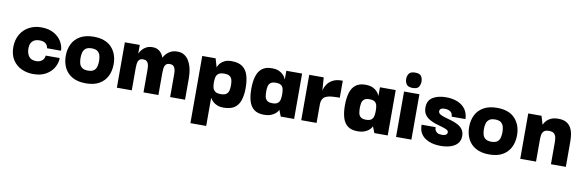

<svg xmlns="http://www.w3.org/2000/svg" viewBox="-53 -1062 5246 1725"><g transform="rotate(10 2569.5 -200.0)"><path d="M245 10Q187 10 137.5 -13Q88 -36 58 -83Q28 -130 28 -200Q30 -269 59 -317Q88 -365 137 -390.5Q186 -416 246 -416Q316 -416 362.5 -389Q409 -362 432.5 -321.5Q456 -281 456 -240H329Q324 -269 305 -283.5Q286 -298 251 -298Q221 -298 202 -287Q183 -276 173.5 -257Q164 -238 164 -212Q164 -165 185 -137Q206 -109 253 -109Q280 -109 302 -124Q324 -139 329 -173H456Q456 -129 432.5 -87Q409 -45 362 -17.5Q315 10 245 10Z M725 10Q652 10 603 -17.5Q554 -45 530 -93Q506 -141 506 -202Q506 -264 530 -312Q554 -360 603 -387.5Q652 -415 725 -415Q832 -415 887.5 -356.5Q943 -298 943 -202Q943 -142 919.5 -94Q896 -46 848 -18Q800 10 725 10ZM725 -106Q762 -106 780 -121Q798 -136 803.5 -159.5Q809 -183 809 -207Q809 -232 803.5 -255Q798 -278 780 -293.5Q762 -309 725 -309Q688 -309 669.5 -293.5Q651 -278 645.5 -255Q640 -232 640 -207Q640 -183 645.5 -159.5Q651 -136 669.5 -121Q688 -106 725 -106Z M1008 0V-414H1144V-338H1146Q1146 -338 1152 -349.5Q1158 -361 1171.5 -376Q1185 -391 1207 -402.5Q1229 -414 1261 -414Q1290 -414 1310 -403.5Q1330 -393 1343 -376Q1356 -359 1363 -338H1365Q1365 -339 1372 -350.5Q1379 -362 1393.5 -377Q1408 -392 1431.5 -403Q1455 -414 1488 -414Q1526 -414 1551.5 -397.5Q1577 -381 1593 -354.5Q1609 -328 1617 -298.5Q1625 -269 1627.5 -242Q1630 -215 1630 -198V0H1494V-199Q1494 -214 1493 -230Q1492 -246 1487 -260.5Q1482 -275 1471 -283.5Q1460 -292 1440 -292Q1414 -292 1402.5 -277Q1391 -262 1389 -240.5Q1387 -219 1387 -199V0H1251V-199Q1251 -214 1250 -230Q1249 -246 1244 -260.5Q1239 -275 1228 -283.5Q1217 -292 1197 -292Q1171 -292 1159.5 -277Q1148 -262 1146 -240.5Q1144 -219 1144 -199V0Z M1983 10Q1947 10 1923.5 0Q1900 -10 1886 -23Q1872 -36 1866 -46Q1860 -56 1860 -56H1858V199H1714V-414H1836L1858 -338H1860Q1860 -338 1865 -349.5Q1870 -361 1883.5 -376Q1897 -391 1921 -402.5Q1945 -414 1983 -414Q2046 -414 2082 -388Q2118 -362 2133 -313.5Q2148 -265 2148 -198Q2148 -132 2132.5 -85.5Q2117 -39 2081 -14.5Q2045 10 1983 10ZM1936 -105Q1972 -105 1988.5 -118.5Q2005 -132 2009.5 -153.5Q2014 -175 2014 -199Q2014 -223 2009.5 -244.5Q2005 -266 1988.5 -279Q1972 -292 1936 -292Q1901 -292 1884 -279Q1867 -266 1862.5 -244.5Q1858 -223 1858 -199Q1858 -175 1862.5 -153.5Q1867 -132 1884 -118.5Q1901 -105 1936 -105Z M2349 10Q2293 10 2260 -15.5Q2227 -41 2213 -88Q2199 -135 2199 -200Q2199 -265 2213 -313Q2227 -361 2260 -387.5Q2293 -414 2349 -414Q2390 -414 2415 -402.5Q2440 -391 2454 -376Q2468 -361 2473.5 -349.5Q2479 -338 2479 -338H2481V-414H2625V0H2503L2481 -56H2479Q2480 -56 2474 -46Q2468 -36 2453.5 -23Q2439 -10 2413.5 0Q2388 10 2349 10ZM2408 -105Q2442 -105 2457.5 -118.5Q2473 -132 2477 -154Q2481 -176 2481 -199Q2481 -223 2477 -244.5Q2473 -266 2457.5 -279Q2442 -292 2408 -292Q2374 -292 2358.5 -278.5Q2343 -265 2339 -244Q2335 -223 2335 -199Q2335 -175 2339 -153.5Q2343 -132 2358.5 -118.5Q2374 -105 2408 -105Z M2690 0V-414H2822L2831 -293L2830 -203V0ZM2830 -165 2827 -258Q2826 -276 2832.5 -302.5Q2839 -329 2856.5 -354.5Q2874 -380 2906 -397Q2938 -414 2987 -414H2996V-259H2986Q2949 -259 2919.5 -256Q2890 -253 2870.5 -244Q2851 -235 2840.5 -216Q2830 -197 2830 -165Z M3203 10Q3147 10 3114 -15.5Q3081 -41 3067 -88Q3053 -135 3053 -200Q3053 -265 3067 -313Q3081 -361 3114 -387.5Q3147 -414 3203 -414Q3244 -414 3269 -402.5Q3294 -391 3308 -376Q3322 -361 3327.5 -349.5Q3333 -338 3333 -338H3335V-414H3479V0H3357L3335 -56H3333Q3334 -56 3328 -46Q3322 -36 3307.5 -23Q3293 -10 3267.5 0Q3242 10 3203 10ZM3262 -105Q3296 -105 3311.5 -118.5Q3327 -132 3331 -154Q3335 -176 3335 -199Q3335 -223 3331 -244.5Q3327 -266 3311.5 -279Q3296 -292 3262 -292Q3228 -292 3212.5 -278.5Q3197 -265 3193 -244Q3189 -223 3189 -199Q3189 -175 3193 -153.5Q3197 -132 3212.5 -118.5Q3228 -105 3262 -105Z M3555 0V-414H3695V0ZM3625 -459Q3583 -459 3568.5 -480.5Q3554 -502 3554 -530Q3554 -557 3568.5 -578Q3583 -599 3625 -599Q3667 -599 3680.5 -578Q3694 -557 3694 -530Q3694 -502 3680.5 -480.5Q3667 -459 3625 -459Z M3960 10Q3953 10 3930.5 8.5Q3908 7 3879.5 -0.5Q3851 -8 3824 -25Q3797 -42 3779.5 -71.5Q3762 -101 3762 -148H3890Q3890 -147 3890.5 -138Q3891 -129 3896.5 -118Q3902 -107 3915.5 -98.5Q3929 -90 3956 -90Q3979 -90 3989.5 -96Q4000 -102 4003 -109Q4006 -116 4006 -120Q4006 -135 3989 -144Q3972 -153 3945 -160.5Q3918 -168 3887.5 -177.5Q3857 -187 3830 -202.5Q3803 -218 3786 -243Q3769 -268 3769 -307Q3769 -371 3816.5 -400Q3864 -429 3936 -429Q3981 -429 4018 -418.5Q4055 -408 4082 -387.5Q4109 -367 4124.5 -336.5Q4140 -306 4141 -266H4015Q4015 -283 4009 -294.5Q4003 -306 3992.5 -312.5Q3982 -319 3969.5 -322Q3957 -325 3943 -325Q3914 -325 3905 -315.5Q3896 -306 3896 -296Q3896 -278 3913.5 -267.5Q3931 -257 3958.5 -249Q3986 -241 4017.5 -232Q4049 -223 4076.5 -208.5Q4104 -194 4121.5 -170.5Q4139 -147 4139 -110Q4139 -71 4117.5 -44.5Q4096 -18 4056 -4Q4016 10 3960 10Z M4405 10Q4332 10 4283 -17.5Q4234 -45 4210 -93Q4186 -141 4186 -202Q4186 -264 4210 -312Q4234 -360 4283 -387.5Q4332 -415 4405 -415Q4512 -415 4567.5 -356.5Q4623 -298 4623 -202Q4623 -142 4599.5 -94Q4576 -46 4528 -18Q4480 10 4405 10ZM4405 -106Q4442 -106 4460 -121Q4478 -136 4483.5 -159.5Q4489 -183 4489 -207Q4489 -232 4483.5 -255Q4478 -278 4460 -293.5Q4442 -309 4405 -309Q4368 -309 4349.5 -293.5Q4331 -278 4325.5 -255Q4320 -232 4320 -207Q4320 -183 4325.5 -159.5Q4331 -136 4349.5 -121Q4368 -106 4405 -106Z M4688 0V-414H4809L4832 -338H4834Q4834 -338 4839.5 -349.5Q4845 -361 4859 -376Q4873 -391 4898.5 -402.5Q4924 -414 4964 -414Q5009 -414 5036.5 -398Q5064 -382 5078.5 -356.5Q5093 -331 5098 -301.5Q5103 -272 5103.5 -244.5Q5104 -217 5104 -198V0H4968V-199Q4968 -221 4964.5 -242Q4961 -263 4947 -277.5Q4933 -292 4899 -292Q4866 -292 4852 -277.5Q4838 -263 4835 -242Q4832 -221 4832 -199V0Z"/></g></svg>

Font: Darker Grotesque Black
Style: Regular
Weight: 900
Designer: Gabriel Lam
Foundry: TypeRant
Version: Version 1.000;gftools[0.9.28]